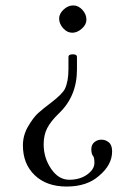

<svg xmlns="http://www.w3.org/2000/svg" viewBox="-20 -454 460 704"><path d="M326.2 143.1Q326.2 123 320.8 117.2Q314.9 110.4 314.9 92.8Q314.9 76.7 325.9 67.4Q336.9 58.1 352.1 58.1Q367.2 58.1 379.2 68.1Q391.1 78.1 391.1 101.1Q391.1 150.9 342.8 190.9Q298.8 230 224.1 230Q150.9 230 107.4 188.5Q64 147 64 79.1Q64 42 83 9.5Q102.1 -22.9 119.1 -38.6Q136.2 -54.2 168 -78.1Q208 -108.9 217.8 -127.9Q231 -154.8 231 -201.2V-245.1Q231 -254.9 247.1 -254.9Q262.2 -254.9 262.2 -245.1V-199.2Q262.2 -101.1 195.8 -38.1Q166 -9.3 153.1 15.9Q140.1 41 140.1 75.2Q140.1 125 167.5 165Q194.8 205.1 233.9 205.1Q272.9 205.1 299.6 186Q326.2 167 326.2 143.1ZM296.9 -381.8Q296.9 -363.8 280 -348.9Q263.2 -334 245.1 -334Q226.1 -334 211.4 -350.6Q196.8 -367.2 196.8 -386.2Q196.8 -403.3 212.9 -418.7Q229 -434.1 249 -434.1Q267.1 -434.1 282 -418Q296.9 -401.9 296.9 -381.8Z"/></svg>

Font: Linux Libertine Display
Style: Regular
Weight: 400
Designer: Philipp H. Poll
Foundry: Philipp H. Poll
Version: Version 5.0.9